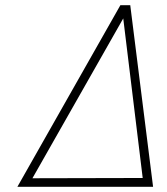

<svg xmlns="http://www.w3.org/2000/svg" viewBox="-20 -720 644 740"><path d="M47 0H570L482 -700H444ZM105 -33 455 -649 530 -34Z"/></svg>

Font: Louise
Style: Regular
Weight: 400
Designer: Ange Degheest & Luna Delabre & Camille Depalle
Foundry: Velvetyne Type Foundry
Version: Version 1.000;FEAKit 1.0